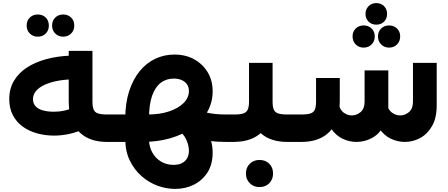

<svg xmlns="http://www.w3.org/2000/svg" viewBox="-20 -921 2908 1246"><path d="M331 -41Q272 -41 219 -56Q166 -71 126 -100.5Q86 -130 63 -174.5Q40 -219 40 -278Q40 -345 70.5 -396.5Q101 -448 155 -483Q209 -518 281.5 -537.5Q354 -557 438 -560L444 -406Q390 -404 344.5 -394.5Q299 -385 265 -368.5Q231 -352 212.5 -329Q194 -306 194 -277Q194 -251 210 -232.5Q226 -214 257 -205Q288 -196 330 -196Q366 -196 397.5 -203Q429 -210 457 -223L524 -84Q480 -63 430 -52Q380 -41 331 -41ZM675 0Q595 0 539.5 -30.5Q484 -61 455 -119.5Q426 -178 426 -261V-591H580V-261Q580 -229 587.5 -210.5Q595 -192 615.5 -185Q636 -178 675 -178H712V0ZM712 0V-178Q721 -178 726.5 -154Q732 -130 732 -90Q732 -49 726.5 -24.5Q721 0 712 0ZM390 -683Q359 -683 338.5 -703.5Q318 -724 318 -755Q318 -787 338.5 -807Q359 -827 390 -827Q421 -827 441.5 -807Q462 -787 462 -755Q462 -724 441.5 -703.5Q421 -683 390 -683ZM225 -683Q194 -683 173.5 -703.5Q153 -724 153 -755Q153 -787 173.5 -807Q194 -827 225 -827Q257 -827 277 -807Q297 -787 297 -755Q297 -724 277 -703.5Q257 -683 225 -683Z M1117 305Q1059 305 1002 284Q945 263 898 221.5Q851 180 822 120Q793 60 793 -19V-152Q793 -253 818.5 -330.5Q844 -408 887.5 -460.5Q931 -513 988.5 -540Q1046 -567 1112 -567Q1184 -567 1239.5 -536.5Q1295 -506 1327.5 -452.5Q1360 -399 1360 -328Q1360 -256 1325.5 -195.5Q1291 -135 1229.5 -91.5Q1168 -48 1085.5 -24Q1003 0 906 0H712V-178H939Q1017 -178 1077 -198Q1137 -218 1171.5 -252.5Q1206 -287 1206 -330Q1206 -355 1194 -373Q1182 -391 1160 -401Q1138 -411 1107 -411Q1059 -411 1023 -383.5Q987 -356 967 -299.5Q947 -243 947 -152V-18Q947 30 968 68Q989 106 1025 127.5Q1061 149 1106 149Q1138 149 1160 138Q1182 127 1194 106.5Q1206 86 1206 57Q1206 22 1188 -16.5Q1170 -55 1130 -83L1194 -179Q1360 -93 1360 69Q1360 146 1326.5 198Q1293 250 1238 277.5Q1183 305 1117 305ZM1445 0Q1331 0 1255.5 -24.5Q1180 -49 1130 -83L1215 -231Q1252 -207 1311 -192.5Q1370 -178 1445 -178ZM1445 0V-178Q1454 -178 1459.5 -154Q1465 -130 1465 -90Q1465 -49 1459.5 -24.5Q1454 0 1445 0ZM712 0Q703 0 697.5 -24.5Q692 -49 692 -90Q692 -130 697.5 -154Q703 -178 712 -178Z M1445 0V-178H1500Q1540 -178 1560 -185Q1580 -192 1588 -210.5Q1596 -229 1596 -261V-513H1749V-261Q1749 -178 1720 -120Q1691 -62 1635.5 -31.5Q1580 -1 1500 0ZM1845 0Q1764 0 1709 -30.5Q1654 -61 1625 -119.5Q1596 -178 1596 -261H1749Q1749 -229 1756.5 -210.5Q1764 -192 1785 -185Q1806 -178 1845 -178H1881V0ZM1881 0V-178Q1890 -178 1895.5 -154Q1901 -130 1901 -90Q1901 -49 1895.5 -24.5Q1890 0 1881 0ZM1445 0Q1436 0 1430.5 -24.5Q1425 -49 1425 -90Q1425 -130 1430.5 -154Q1436 -178 1445 -178ZM1664 293Q1626 293 1601 268Q1576 243 1576 205Q1576 166 1601 141.5Q1626 117 1664 117Q1703 117 1727.5 141.5Q1752 166 1752 205Q1752 243 1727.5 268Q1703 293 1664 293Z M2607 0Q2560 0 2516 -21Q2472 -42 2441.5 -87Q2411 -132 2405 -201L2493 -247Q2497 -210 2522.5 -191Q2548 -172 2577 -172Q2609 -172 2634.5 -194Q2660 -216 2660 -261V-513H2814V-236Q2814 -155 2783.5 -102.5Q2753 -50 2706 -25Q2659 0 2607 0ZM1881 0V-178H1936Q1975 -178 1995.5 -185Q2016 -192 2023.5 -210.5Q2031 -229 2031 -261V-415H2185V-261Q2185 -178 2156 -119.5Q2127 -61 2071.5 -30.5Q2016 0 1936 0ZM2294 0Q2246 0 2202.5 -21Q2159 -42 2128.5 -87Q2098 -132 2091 -201L2180 -247Q2184 -210 2209 -191Q2234 -172 2263 -172Q2295 -172 2320.5 -194Q2346 -216 2346 -261V-464H2500V-236Q2500 -155 2470 -102.5Q2440 -50 2393 -25Q2346 0 2294 0ZM1881 0Q1872 0 1866.5 -24.5Q1861 -49 1861 -90Q1861 -130 1866.5 -154Q1872 -178 1881 -178ZM2422 -901Q2453 -901 2472.5 -881Q2492 -861 2492 -831Q2492 -800 2472.5 -780.5Q2453 -761 2422 -761Q2392 -761 2372 -780.5Q2352 -800 2352 -831Q2352 -861 2372 -881Q2392 -901 2422 -901ZM2505 -756Q2536 -756 2556.5 -736Q2577 -716 2577 -685Q2577 -653 2556.5 -632.5Q2536 -612 2505 -612Q2474 -612 2453.5 -632.5Q2433 -653 2433 -685Q2433 -716 2453.5 -736Q2474 -756 2505 -756ZM2340 -756Q2371 -756 2391.5 -736Q2412 -716 2412 -685Q2412 -653 2391.5 -632.5Q2371 -612 2340 -612Q2309 -612 2288.5 -632.5Q2268 -653 2268 -685Q2268 -716 2288.5 -736Q2309 -756 2340 -756Z"/></svg>

Font: Alexandria
Style: Bold
Weight: 700
Designer: Mohamed Gaber
Foundry: Kief Type Foundry
Version: Version 5.100